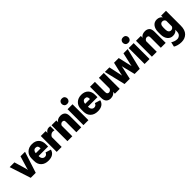

<svg xmlns="http://www.w3.org/2000/svg" viewBox="294 -2138 3811 3811"><g transform="rotate(-45 2200.0 -232.0)"><path d="M-9.8 -446.3 135.3 0H275.9L420.9 -446.3H293.9L220.2 -201.2Q216.3 -189.5 213.4 -176.5Q210.4 -163.6 209 -151.9H207Q205.6 -163.6 202.6 -176.5Q199.7 -189.5 195.8 -201.7L123.5 -446.3Z M418.5 -192.9Q418.5 -97.7 475.3 -43.9Q532.2 9.8 627.4 9.8Q705.6 9.8 752.4 -21.5Q799.3 -52.7 814.9 -113.8L699.2 -148.9Q689.9 -120.6 671.6 -107.4Q653.3 -94.2 628.4 -94.2Q597.2 -94.2 574.5 -119.1Q551.8 -144 551.8 -189.9V-269.5Q551.8 -306.2 571.3 -330.8Q590.8 -355.5 622.1 -355.5Q656.7 -355.5 671.6 -338.4Q686.5 -321.3 686.5 -292V-274.9H492.7V-195.8H818.8V-258.8Q818.8 -353 767.1 -405.3Q715.3 -457.5 624 -457.5Q533.7 -457.5 476.1 -403.3Q418.5 -349.1 418.5 -256.8Z M863.8 0H1003.4V-276.4Q1017.1 -306.6 1042.2 -323.5Q1067.4 -340.3 1089.8 -340.3Q1102.5 -340.3 1112.5 -338.4Q1122.6 -336.4 1134.3 -333L1134.8 -449.7Q1128.9 -452.1 1118.2 -453.1Q1107.4 -454.1 1094.2 -454.1Q1064 -454.1 1039.6 -438.2Q1015.1 -422.4 1001.5 -396.5H1001V-446.3H863.8Z M1165 0H1302.2V-297.4Q1310.1 -319.3 1327.9 -332.8Q1345.7 -346.2 1365.2 -346.2Q1388.7 -346.2 1402.1 -335Q1415.5 -323.7 1415.5 -288.6V0H1552.7V-311.5Q1552.7 -392.6 1516.1 -424.6Q1479.5 -456.5 1422.9 -456.5Q1377.4 -456.5 1345 -439Q1312.5 -421.4 1301.8 -396H1300.8V-446.3H1165Z M1615.2 0H1754.4V-446.3H1615.2ZM1606 -602.1Q1606 -570.3 1626 -547.9Q1646 -525.4 1684.6 -525.4Q1722.7 -525.4 1743.4 -547.6Q1764.2 -569.8 1764.2 -602.1Q1764.2 -634.3 1743.9 -655.8Q1723.6 -677.2 1685.1 -677.2Q1647 -677.2 1626.5 -655.5Q1606 -633.8 1606 -602.1Z M1803.7 -192.9Q1803.7 -97.7 1860.6 -43.9Q1917.5 9.8 2012.7 9.8Q2090.8 9.8 2137.7 -21.5Q2184.6 -52.7 2200.2 -113.8L2084.5 -148.9Q2075.2 -120.6 2056.9 -107.4Q2038.6 -94.2 2013.7 -94.2Q1982.4 -94.2 1959.7 -119.1Q1937 -144 1937 -189.9V-269.5Q1937 -306.2 1956.5 -330.8Q1976.1 -355.5 2007.3 -355.5Q2042 -355.5 2056.9 -338.4Q2071.8 -321.3 2071.8 -292V-274.9H1877.9V-195.8H2204.1V-258.8Q2204.1 -353 2152.3 -405.3Q2100.6 -457.5 2009.3 -457.5Q1918.9 -457.5 1861.3 -403.3Q1803.7 -349.1 1803.7 -256.8Z M2245.6 -141.6Q2245.6 -60.5 2281.5 -25.4Q2317.4 9.8 2374 9.8Q2416 9.8 2449.7 -6.6Q2483.4 -22.9 2497.1 -51.3L2497.6 0H2633.3V-446.8H2495.6V-148.4Q2486.8 -126.5 2469 -112.5Q2451.2 -98.6 2432.1 -98.6Q2411.1 -98.6 2397 -112.3Q2382.8 -126 2382.8 -162.6V-446.3H2245.6Z M2661.6 -446.3 2769 0H2916L2971.7 -251Q2974.1 -259.8 2975.8 -269.8Q2977.5 -279.8 2979.5 -289.1H2981Q2982.4 -279.8 2984.4 -269.8Q2986.3 -259.8 2988.8 -251L3051.3 0H3195.3L3303.2 -446.3H3184.6L3131.3 -210Q3128.4 -196.8 3124.8 -181.2Q3121.1 -165.5 3120.1 -157.2H3117.7Q3116.7 -165.5 3113.5 -180.4Q3110.4 -195.3 3106.4 -210L3051.8 -446.3H2919.9L2864.7 -210.9Q2861.3 -195.8 2857.9 -181.4Q2854.5 -167 2853 -157.7H2850.6Q2849.6 -167 2846.7 -181.6Q2843.8 -196.3 2840.3 -210.9L2789.6 -446.3Z M3331.5 0H3470.7V-446.3H3331.5ZM3322.3 -602.1Q3322.3 -570.3 3342.3 -547.9Q3362.3 -525.4 3400.9 -525.4Q3439 -525.4 3459.7 -547.6Q3480.5 -569.8 3480.5 -602.1Q3480.5 -634.3 3460.2 -655.8Q3439.9 -677.2 3401.4 -677.2Q3363.3 -677.2 3342.8 -655.5Q3322.3 -633.8 3322.3 -602.1Z M3536.1 0H3673.3V-297.4Q3681.2 -319.3 3699 -332.8Q3716.8 -346.2 3736.3 -346.2Q3759.8 -346.2 3773.2 -335Q3786.6 -323.7 3786.6 -288.6V0H3923.8V-311.5Q3923.8 -392.6 3887.2 -424.6Q3850.6 -456.5 3793.9 -456.5Q3748.5 -456.5 3716.1 -439Q3683.6 -421.4 3672.9 -396H3671.9V-446.3H3536.1Z M3986.8 168Q4014.6 186.5 4061 199.7Q4107.4 212.9 4160.6 212.9Q4256.8 212.9 4317.4 151.9Q4377.9 90.8 4377.9 -31.7V-446.3H4241.2V-398.4H4240.7Q4227.1 -422.9 4195.3 -439Q4163.6 -455.1 4125.5 -455.1Q4052.7 -455.1 4011 -400.6Q3969.2 -346.2 3969.2 -257.3V-191.9Q3969.2 -103.5 4012 -49.3Q4054.7 4.9 4124.5 4.9Q4168 4.9 4197 -9.8Q4226.1 -24.4 4242.2 -49.3V-13.7Q4242.2 55.2 4209 83Q4175.8 110.8 4140.1 110.8Q4102.5 110.8 4065.4 96.7Q4028.3 82.5 4009.8 68.4ZM4106.4 -255.4Q4106.4 -298.8 4124.8 -324Q4143.1 -349.1 4178.2 -349.1Q4199.7 -349.1 4217 -336.9Q4234.4 -324.7 4241.7 -301.8V-145.5Q4234.9 -126.5 4217.8 -112.8Q4200.7 -99.1 4178.2 -99.1Q4143.6 -99.1 4125 -123.5Q4106.4 -147.9 4106.4 -189.9Z"/></g></svg>

Font: Roboto Flex Super Cond Bold
Style: Regular
Weight: 700
Width: 3
Designer: Berlow after Robertson
Foundry: Google
Version: Version 3.000